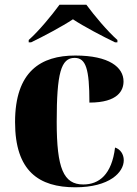

<svg xmlns="http://www.w3.org/2000/svg" viewBox="-20 -786 581 816"><path d="M102 -616V-606H112C164 -631 245 -674 290 -704C335 -674 417 -631 469 -606H479V-616C436 -654 380 -721 347 -766H233C200 -721 145 -654 102 -616ZM300 10C446 10 506 -54 506 -105C506 -131 491 -152 469 -159C455 -44 401 -2 334 -2C250 -2 221 -70 221 -268C221 -475 239 -540 297 -540C345 -540 360 -494 360 -350C483 -350 505 -403 505 -440C505 -500 444 -550 300 -550C154 -550 44 -483 44 -267C44 -58 146 10 300 10Z"/></svg>

Font: Noto Serif Display ExtraBold
Style: Regular
Weight: 800
Designer: Monotype Design Team
Foundry: Monotype Imaging Inc.
Version: Version 2.009